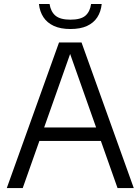

<svg xmlns="http://www.w3.org/2000/svg" viewBox="-20 -956 714 976"><path d="M14.5 0 280 -740H394.5L660 0H577.5L329.5 -701.5H343.5L95.5 0ZM153.5 -239.5 172.5 -308H501.5L520.5 -239.5ZM338 -808.5Q288 -808.5 253.8 -824.2Q219.5 -840 200.8 -868.5Q182 -897 178 -935.5H232Q238 -896.5 262.2 -876.2Q286.5 -856 338 -856Q390.5 -856 414 -876.2Q437.5 -896.5 443 -935.5H497Q493 -896.5 474.5 -868Q456 -839.5 422.2 -824Q388.5 -808.5 338 -808.5Z"/></svg>

Font: Encode Sans SC Condensed Thin
Style: Regular
Weight: 400
Version: Version 3.002